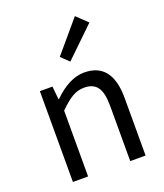

<svg xmlns="http://www.w3.org/2000/svg" viewBox="-156 -976 923 1079"><g transform="rotate(-20 305.0 -436.0)"><path d="M91.8 0V-543H167L174.8 -464.8H177.7Q271.5 -556.6 360.4 -556.6Q526.4 -556.6 526.4 -343.8V0H434.6V-332Q434.6 -408.2 410.2 -442.4Q385.7 -476.6 332 -476.6Q293 -476.6 259.8 -457Q226.6 -437.5 182.6 -393.6V0ZM309.6 -640.6 262.7 -685.5 420.9 -872.1 485.4 -810.5Z"/></g></svg>

Font: Gen Shin Gothic Regular
Style: Regular
Weight: 400
Designer: [Source Han Sans]
Ryoko NISHIZUKA  (kana & ideographs); Paul D. Hunt (Latin, Greek & Cyrillic); Wenlong ZHANG  (bopomofo
Version: Version 1.002.20150607